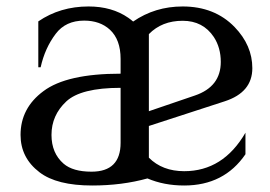

<svg xmlns="http://www.w3.org/2000/svg" viewBox="-20 -567 839 597"><path d="M266.6 9.8Q156.7 9.8 103 -31.2Q43.9 -76.2 43.9 -147.5Q43.9 -231 115.2 -283.7Q187.5 -337.9 355 -337.9V-383.8Q355 -443.8 321.8 -474.6Q291 -502.9 241.7 -502.9Q184.1 -502.9 153.3 -461.9Q119.6 -417.5 106.4 -357.9H99.1V-500.5Q167 -546.9 255.4 -546.9Q328.1 -546.9 378.9 -511.7Q386.7 -506.3 394 -500Q461.9 -546.9 547.9 -546.9Q647.5 -546.9 709.5 -482.9Q764.6 -425.8 764.6 -355Q764.6 -279.8 678.7 -252L442.9 -175.3V-76.7Q484.9 -34.7 552.7 -34.7Q673.8 -34.7 743.2 -154.3V-87.4Q676.8 9.8 552.7 9.8Q489.7 9.8 438.5 -12.2Q359.4 9.8 266.6 9.8ZM355 -293.9Q231.4 -293.9 186 -251.5Q140.1 -208.5 140.1 -147.5Q140.1 -90.8 177.7 -58.1Q206.5 -33.2 264.6 -33.2Q355 -33.2 355 -123ZM442.9 -221.2 585.9 -270Q666.5 -297.4 666.5 -374.5Q666.5 -418.5 645 -451.7Q611.3 -502.4 547.9 -502.4Q483.4 -502.4 442.9 -460.9Z"/></svg>

Font: Modern Antiqua
Style: Book
Weight: 400
Designer: Wojciech Kalinowski "wmk69" (wmk69@o2.pl)
Foundry: Wojciech Kalinowski "wmk69" (wmk69@o2.pl)
Version: Version 3.1.0; 2021-05-28